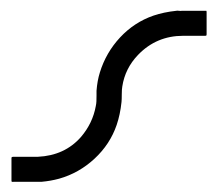

<svg xmlns="http://www.w3.org/2000/svg" viewBox="-20 -655 416 368"><path d="M328.6 -634.3Q328.6 -634.3 340.3 -634.3H363.3H372.1Q372.1 -634.3 375.5 -634.3Q376 -633.8 376 -631.3V-623.5V-597.2V-589.8Q376 -587.9 375.5 -586.9Q375 -586.4 373 -586.4H365.2H331.1Q279.8 -586.4 244.6 -549.8Q219.7 -523.9 214.4 -489.3Q213.4 -483.9 213.4 -473.9Q213.4 -463.9 212.9 -459.5Q210.4 -435.5 203.6 -415.5Q190.9 -378.4 161.1 -350.8Q131.3 -323.2 93.3 -312.5Q77.1 -308.1 60.1 -306.6H34.2H13.2H7.8Q2.9 -306.2 2.9 -306.6Q2 -306.6 2 -309.1V-316.4V-345.2V-352.1Q2 -353.5 2.9 -354Q3.9 -354.5 6.8 -354.5H17.1H52.7Q104 -356.9 135.3 -392.6Q157.7 -418.9 163.6 -451.7Q164.6 -456.1 164.8 -460.9Q165 -465.8 165 -471.7Q165 -477.5 165 -481Q166.5 -500.5 171.4 -516.1Q183.1 -554.2 210.2 -583.3Q237.3 -612.3 273.9 -625Q293.9 -631.8 317.9 -634.3Q319.3 -634.8 323 -634.3Q326.7 -633.8 328.6 -634.3Z"/></svg>

Font: ERD_A
Style: Medium
Weight: 500
Version: Version 001.000